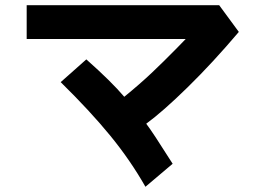

<svg xmlns="http://www.w3.org/2000/svg" viewBox="-20 -638 1002 734"><path d="M212 -324 310 -411Q406 -326 455 -268Q514 -316 559.5 -359Q605 -402 657 -455L690 -489H82V-618H818L893 -516Q793 -398 697.5 -304.5Q602 -211 539 -165Q561 -137 640 -12L536 76Q478 -26 401 -120Q324 -214 212 -324Z"/></svg>

Font: Gmarket Sans TTF Bold
Style: Regular
Weight: 700
Designer: Creative Director : Sungho Lee; Art Director : Kiwoong Choi; Project Manager : Sori Yang, Jongwook Yoon; Font Designer :
Foundry: Sandoll Inc.
Version: Version 1.000;hotconv 1.0.109;makeotfexe 2.5.65596